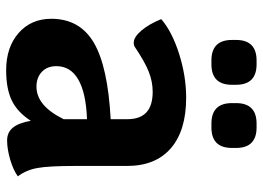

<svg xmlns="http://www.w3.org/2000/svg" viewBox="-132 -690 833 608"><g transform="rotate(90 284.0 -386.5)"><path d="M539 -27Q518 -12 485 -2.5Q452 7 425 7Q400 7 385 -11Q370 -29 363 -68Q336 -26 299 -8Q262 10 203 10Q130 10 85 -29.5Q40 -69 40 -133Q40 -223 115.5 -267.5Q191 -312 358 -321V-373Q358 -414 336.5 -434Q315 -454 271 -454Q239 -454 207.5 -441.5Q176 -429 130 -398Q125 -394 116 -394Q98 -394 77.5 -418Q57 -442 41 -481Q80 -515 150.5 -537.5Q221 -560 290 -560Q394 -560 450 -511.5Q506 -463 506 -373V-207Q506 -125 512.5 -89Q519 -53 539 -27ZM358 -172V-246Q275 -243 232.5 -218.5Q190 -194 190 -149Q190 -120 208 -103Q226 -86 255 -86Q285 -86 310.5 -107Q336 -128 358 -172ZM107 -705V-718Q107 -783 172 -783H184Q249 -783 249 -718V-705Q249 -640 184 -640H172Q107 -640 107 -705ZM307 -705V-718Q307 -783 372 -783H384Q449 -783 449 -718V-705Q449 -640 384 -640H372Q307 -640 307 -705Z"/></g></svg>

Font: Krub
Style: Bold
Weight: 700
Version: Version 1.000; ttfautohint (v1.6)